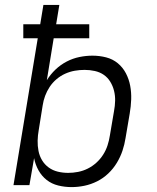

<svg xmlns="http://www.w3.org/2000/svg" viewBox="-20 -755 640 783"><path d="M272 8Q244 8 217.5 1.5Q191 -5 170.5 -21Q150 -37 137 -60.5Q124 -84 119 -110L100 0H35L134 -599H75V-656H144L157 -735H222L209 -656H344V-599H199L171 -428Q186 -452 206.5 -471.5Q227 -491 252 -504Q277 -517 304 -522.5Q331 -528 357 -528Q386 -528 413 -521Q440 -514 460.5 -497Q481 -480 493.5 -456Q506 -432 511 -405Q516 -378 515 -349.5Q514 -321 509 -292L492 -192Q488 -166 479.5 -140.5Q471 -115 456.5 -91Q442 -67 421.5 -47.5Q401 -28 376 -15.5Q351 -3 324.5 2.5Q298 8 272 8ZM258 -50Q278 -50 298.5 -54Q319 -58 338 -67.5Q357 -77 373 -91.5Q389 -106 400.5 -124Q412 -142 418.5 -162Q425 -182 428 -202L445 -302Q449 -323 449.5 -344Q450 -365 445 -385Q440 -405 429.5 -422Q419 -439 403 -450Q387 -461 366.5 -465.5Q346 -470 325 -470Q305 -470 285 -466.5Q265 -463 246 -454.5Q227 -446 210.5 -432Q194 -418 182.5 -400.5Q171 -383 164 -364Q157 -345 154 -325L138 -225Q134 -203 133.5 -181.5Q133 -160 137 -139.5Q141 -119 151.5 -101.5Q162 -84 178.5 -72Q195 -60 215.5 -55Q236 -50 258 -50Z"/></svg>

Font: Iosevka SS04 Light Extended
Style: Italic
Weight: 300
Width: 7
Italic angle: -9°
Monospace: yes
Designer: Belleve Invis
Foundry: Belleve Invis
Version: Version 19.0.0; ttfautohint (v1.8.4)